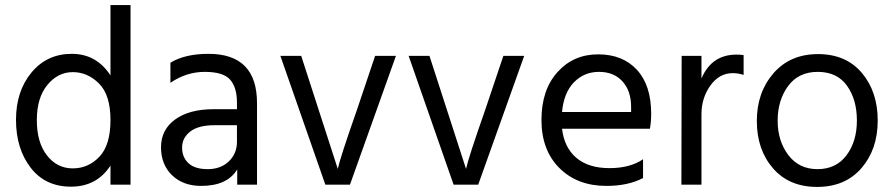

<svg xmlns="http://www.w3.org/2000/svg" viewBox="-20 -727 3519 756"><path d="M494 0H415V-75Q361 8 259.5 8Q158 8 100.5 -67Q43 -142 43 -255Q43 -368 104 -441.5Q165 -515 262.5 -515Q360 -515 415 -430V-707H494ZM266.5 -443Q208 -443 166.5 -392.5Q125 -342 125 -254Q125 -166 165 -115Q205 -64 266.5 -64Q328 -64 371.5 -110Q415 -156 415 -254.5Q415 -353 370 -398Q325 -443 266.5 -443Z M772 5Q701 5 657.5 -37Q614 -79 614 -147.5Q614 -216 669.5 -256.5Q725 -297 821 -297H913V-323Q913 -383 886 -413.5Q859 -444 786.5 -444Q714 -444 651 -401V-480Q708 -515 801 -515Q992 -515 992 -321V0H914V-60Q875 5 772 5ZM913 -169V-234H825Q761 -234 729 -209Q697 -184 697 -146Q697 -108 722 -84.5Q747 -61 798 -61Q849 -61 881 -91.5Q913 -122 913 -169Z M1358 0H1261L1084 -507H1166L1310 -62Q1319 -105 1385 -293L1457 -507H1539Z M1863 0H1766L1589 -507H1671L1815 -62Q1824 -105 1890 -293L1962 -507H2044Z M2193 -286H2465V-306Q2465 -369 2431 -406.5Q2397 -444 2338.5 -444Q2280 -444 2240 -403Q2200 -362 2193 -286ZM2368 5Q2253 5 2182.5 -65.5Q2112 -136 2112 -254.5Q2112 -373 2175 -443Q2238 -513 2335 -513Q2432 -513 2488 -452Q2544 -391 2544 -279Q2544 -247 2539 -220H2193Q2202 -145 2250 -105Q2298 -65 2379.5 -65Q2461 -65 2512 -100V-26Q2453 5 2368 5Z M2742 0H2663L2664 -507H2742V-418Q2782 -512 2880 -512Q2898 -512 2908 -510V-432Q2887 -439 2865 -439Q2812 -439 2777 -390Q2742 -341 2742 -277Z M3200 -444Q3124 -444 3083 -388Q3042 -332 3042 -252Q3042 -172 3084 -116.5Q3126 -61 3199 -61Q3272 -61 3313 -115.5Q3354 -170 3354 -252.5Q3354 -335 3315 -389.5Q3276 -444 3200 -444ZM3201 -514Q3311 -514 3373.5 -440Q3436 -366 3436 -252.5Q3436 -139 3372 -65Q3308 9 3197.5 9Q3087 9 3023.5 -64.5Q2960 -138 2960 -250.5Q2960 -363 3025.5 -438.5Q3091 -514 3201 -514Z"/></svg>

Font: Hind Jalandhar
Style: Regular
Weight: 400
Designer: Namrata Goyal
Foundry: Indian Type Foundry
Version: Version 0.702;PS 1.0;hotconv 1.0.81;makeotf.lib2.5.63406